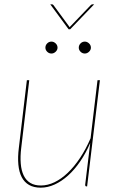

<svg xmlns="http://www.w3.org/2000/svg" viewBox="-20 -860 544 886"><path d="M61.5 0ZM115 -490 78 -178Q73 -137 75.8 -104.8Q78.5 -72.5 89.5 -50Q100.5 -27.5 120 -15.8Q139.5 -4 169 -4Q200 -4 231.8 -19.2Q263.5 -34.5 293.2 -63Q323 -91.5 349.8 -131.8Q376.5 -172 398 -222L430 -490H441L382 0H379Q375 0 374 -2.2Q373 -4.5 373 -7L396 -197V-199.5Q376 -153 350 -115Q324 -77 294 -50Q264 -23 232 -8.5Q200 6 168 6Q136 6 114.2 -6.5Q92.5 -19 80.2 -42.5Q68 -66 64.8 -100.2Q61.5 -134.5 67 -178L104 -490ZM304 -725H296.5L212 -840H220.5Q224 -840 227 -836L299 -738Q299.5 -737 300 -736.2Q300.5 -735.5 301 -734.5L304.5 -738L398.5 -836Q402.5 -840 406 -840H414.5ZM399.5 -640Q399.5 -629.5 390.8 -621.2Q382 -613 371.5 -613Q360 -613 351.8 -621.2Q343.5 -629.5 343.5 -640Q343.5 -651.5 351.8 -659.8Q360 -668 371.5 -668Q382 -668 390.8 -659.8Q399.5 -651.5 399.5 -640ZM245.5 -640Q245.5 -629.5 236.8 -621.2Q228 -613 217.5 -613Q206 -613 197.8 -621.2Q189.5 -629.5 189.5 -640Q189.5 -651.5 197.8 -659.8Q206 -668 217.5 -668Q228 -668 236.8 -659.8Q245.5 -651.5 245.5 -640Z"/></svg>

Font: Lato Hairline
Style: Italic
Weight: 100
Italic angle: -7°
Designer: Lukasz Dziedzic
Foundry: tyPoland Lukasz Dziedzic
Version: Version 2.007; 2014-02-27